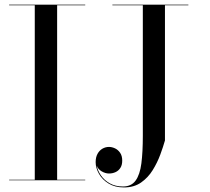

<svg xmlns="http://www.w3.org/2000/svg" viewBox="-20 -770 896 820"><path d="M19 0V-2.5H128.5V-747.5H19V-750H344V-747.5H224V-2.5H344V0ZM784.5 -750V-747.5H684.5V-170Q677 -143.5 664.5 -109.5Q652 -75.5 632.2 -43.5Q612.5 -11.5 582.5 9.5Q552.5 30.5 509.5 30.5Q471 30.5 444 14Q417 -2.5 402.8 -27.5Q388.5 -52.5 388.5 -77.5Q388.5 -98.5 396.5 -113Q404.5 -127.5 417.5 -135Q430.5 -142.5 445.5 -142.5Q458 -142.5 471 -136.5Q484 -130.5 493 -117.5Q502 -104.5 502 -84Q502 -65 494 -52.8Q486 -40.5 473.2 -34.8Q460.5 -29 445.5 -29Q430 -29 414.2 -38.2Q398.5 -47.5 393 -63Q397 -41.5 411.2 -20.8Q425.5 0 449.2 13.2Q473 26.5 505 26.5Q541 26.5 559.2 1.2Q577.5 -24 583.8 -72.2Q590 -120.5 590 -190V-747.5H460V-750Z"/></svg>

Font: Bodoni Moda 72pt
Style: Regular
Weight: 400
Designer: Owen Earl
Foundry: indestructible type
Version: Version 2.005